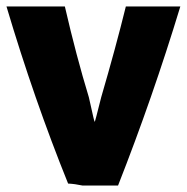

<svg xmlns="http://www.w3.org/2000/svg" viewBox="-23 -561 576 592"><path d="M533 -541Q448 -261 341 11H231Q208 6 187 5Q82 -255 -3 -541H177Q212 -389 251 -261Q254 -248 258 -230Q262 -212 264.5 -201Q267 -190 269 -185Q270 -185 289 -261Q334 -415 365 -541Z"/></svg>

Font: Repo
Style: ExtraBold
Weight: 800
Designer: Stefan Peev
Foundry: Context Ltd
Version: Version 001.000